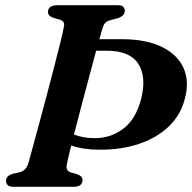

<svg xmlns="http://www.w3.org/2000/svg" viewBox="-20 -720 740 740"><path d="M238 -88Q231.5 -60.5 254.5 -55L277.5 -48.5Q298.5 -41 298 -26Q298 0 263 0H33Q15.5 0 9.5 -6.5Q3.5 -13 3.5 -23Q3 -33 10 -39.8Q17 -46.5 28 -50L54 -55.5Q79.5 -61.5 89 -90Q94.5 -110 105.5 -150Q116.5 -190 130.5 -241.8Q144.5 -293.5 159.2 -349.2Q174 -405 187.5 -457.2Q201 -509.5 211.2 -550.5Q221.5 -591.5 225.5 -613Q229 -626 225.5 -633.2Q222 -640.5 209.5 -644.5L185 -651.5Q164.5 -659 165 -674Q165 -700 203 -700H431.5Q449 -700 455 -693.8Q461 -687.5 461 -678Q460.5 -658.5 434.5 -650L408 -643Q394 -639.5 387 -633.2Q380 -627 375.5 -612.5Q370.5 -596.5 363 -569H448.5Q542.5 -569 603.2 -539.5Q664 -510 687.5 -457.5Q711 -405 691.5 -336Q675 -274.5 629 -231.2Q583 -188 515 -165.2Q447 -142.5 364.5 -143Q300 -143 254.5 -159.5Q248 -133 243.5 -114.2Q239 -95.5 238 -88ZM344 -187.5Q405.5 -187 454.2 -223.2Q503 -259.5 523.5 -337Q545.5 -422 513.5 -473.2Q481.5 -524.5 392 -524.5H350.5Q338 -478 322.8 -421Q307.5 -364 292.5 -306.8Q277.5 -249.5 265 -201.5Q301.5 -187.5 344 -187.5Z"/></svg>

Font: Fraunces 9pt S000 SemiBold
Style: Italic
Weight: 600
Italic angle: -16°
Version: Version 1.000; ttfautohint (v1.8.3)